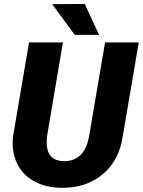

<svg xmlns="http://www.w3.org/2000/svg" viewBox="-20 -921 708 952"><path d="M668 -710.9 588.9 -247.1Q571.8 -126.5 489.5 -57.1Q407.2 12.2 282.2 10.3Q204.6 8.8 147.5 -23.2Q90.3 -55.2 63.2 -113.5Q36.1 -171.9 44.9 -246.6L124 -710.9H292L213.4 -246.1Q210.4 -221.7 212.4 -199.7Q214.8 -163.6 235.1 -143.6Q255.4 -123.5 292.5 -122.1Q399.9 -118.7 421.9 -246.6L501 -710.9ZM471.2 -748H350.6L238.8 -900.4L400.4 -901.4Z"/></svg>

Font: TypoPRO Roboto
Style: Italic
Weight: 900
Italic angle: -12°
Designer: Google
Version: Version 2.136; 2016